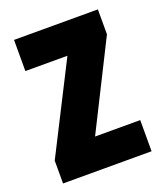

<svg xmlns="http://www.w3.org/2000/svg" viewBox="-108 -622 591 695"><g transform="rotate(-20 187.5 -274.5)"><path d="M357 0V-120H183L350 -453V-549H27V-429H189L16 -88V0Z"/></g></svg>

Font: Noto Sans Kannada ExtraCondensed ExtraBold
Style: Regular
Weight: 800
Width: 2
Designer: Jelle Bosma - Monotype Design Team
Foundry: Monotype Imaging Inc.
Version: Version 2.005